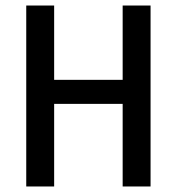

<svg xmlns="http://www.w3.org/2000/svg" viewBox="-20 -675 640 695"><path d="M75 0V-655H176V-386H424V-655H525V0H424V-299H176V0Z"/></svg>

Font: SauceCodePro Nerd Font Mono
Style: Regular
Weight: 500
Monospace: yes
Designer: Paul D. Hunt, Teo Tuominen
Foundry: Adobe Systems Incorporated
Version: Version 2.030;PS 1.000;hotconv 16.6.51;makeotf.lib2.5.65220;